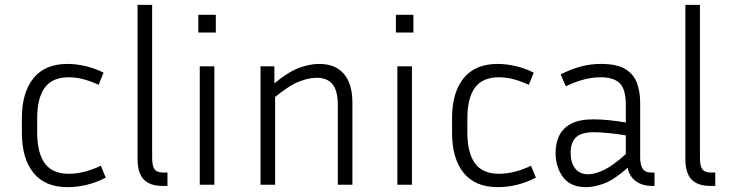

<svg xmlns="http://www.w3.org/2000/svg" viewBox="-20 -760 3001 790"><path d="M133 -274V-214Q133 -132 164 -88.5Q195 -45 263 -45Q295 -45 328 -53.5Q361 -62 395 -78L415 -29Q339 10 258 10Q165 10 117.5 -49Q70 -108 70 -214V-274Q70 -379 117.5 -438Q165 -497 258 -497Q293 -497 332 -488Q371 -479 406 -461L386 -411Q356 -425 325 -433.5Q294 -442 263 -442Q195 -442 164 -399Q133 -356 133 -274Z M546 -105V-740H606V-112Q606 -78 615.5 -64Q625 -50 653 -50H669V5H650Q596 5 571 -22Q546 -49 546 -105Z M868 -626H796V-699H868ZM862 0H802V-487H862Z M1283 -440Q1252 -440 1212 -425Q1172 -410 1112 -361V0H1052V-487H1109V-417Q1167 -465 1211 -481Q1255 -497 1293 -497Q1360 -497 1395 -456Q1430 -415 1430 -338V0H1370V-327Q1370 -386 1348.5 -413Q1327 -440 1283 -440Z M1681 -626H1609V-699H1681ZM1675 0H1615V-487H1675Z M1903 -274V-214Q1903 -132 1934 -88.5Q1965 -45 2033 -45Q2065 -45 2098 -53.5Q2131 -62 2165 -78L2185 -29Q2109 10 2028 10Q1935 10 1887.5 -49Q1840 -108 1840 -214V-274Q1840 -379 1887.5 -438Q1935 -497 2028 -497Q2063 -497 2102 -488Q2141 -479 2176 -461L2156 -411Q2126 -425 2095 -433.5Q2064 -442 2033 -442Q1965 -442 1934 -399Q1903 -356 1903 -274Z M2663 5Q2622 5 2595 -15.5Q2568 -36 2563 -70Q2509 -22 2468 -6Q2427 10 2391 10Q2327 10 2296.5 -31.5Q2266 -73 2266 -131Q2266 -170 2280.5 -201Q2295 -232 2329 -250.5Q2363 -269 2422 -269Q2449 -269 2485 -265.5Q2521 -262 2555 -256V-328Q2555 -393 2530 -417.5Q2505 -442 2452 -442Q2416 -442 2381 -432.5Q2346 -423 2308 -405L2287 -454Q2328 -475 2368.5 -486Q2409 -497 2452 -497Q2519 -497 2553.5 -475.5Q2588 -454 2601 -418Q2614 -382 2614 -338V-112Q2614 -84 2623.5 -67Q2633 -50 2661 -50H2673V5ZM2328 -131Q2328 -91 2346.5 -67Q2365 -43 2400 -43Q2428 -43 2465.5 -61Q2503 -79 2555 -126V-203Q2520 -209 2483.5 -212.5Q2447 -216 2423 -216Q2373 -216 2350.5 -195.5Q2328 -175 2328 -131Z M2800 -105V-740H2860V-112Q2860 -78 2869.5 -64Q2879 -50 2907 -50H2923V5H2904Q2850 5 2825 -22Q2800 -49 2800 -105Z"/></svg>

Font: Inria Sans Light
Style: Regular
Weight: 300
Designer: Black Foundry Team
Foundry: Black Foundry
Version: Version 1.2; ttfautohint (v1.8.3)